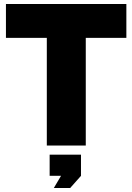

<svg xmlns="http://www.w3.org/2000/svg" viewBox="-20 -730 664 963"><path d="M613.8 -540H410.2V0H214.8V-540H9.8V-710H613.8ZM250 212.9 286.1 151.9H229V45.9H386.2V151.9L332 212.9Z"/></svg>

Font: Rawline Black
Style: Regular
Weight: 900
Designer: Matt McInerney, Pablo Impallari, Rodrigo Fuenzalida
Foundry: Matt McInerney, Pablo Impallari, Rodrigo Fuenzalida
Version: Version 4.020;PS 004.020;hotconv 1.0.88;makeotf.lib2.5.64775